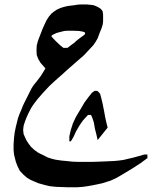

<svg xmlns="http://www.w3.org/2000/svg" viewBox="-20 -501 666 842"><path d="M452.1 58.6 408.2 113.3 402.3 86.9 396.5 64.5 391.6 36.1 384.8 15.6 378.9 2.9H366.2L352.5 17.6L343.8 27.3L330.1 46.9L321.3 61.5L312.5 77.1L302.7 98.6L294.9 112.3L290 119.1H284.2V96.7L290 70.3L299.8 40L311.5 14.6L319.3 1L334 -23.4L350.6 -51.8L367.2 -74.2L382.8 -93.8L394.5 -102.5H406.2L411.1 -98.6L418.9 -89.8L423.8 -72.3L429.7 -47.9L436.5 -13.7L441.4 13.7L447.3 40ZM275.9 -291 288.6 -300.8 303.2 -311.5 318.8 -325.2 331.5 -335 345.2 -344.7 353 -351.6V-358.4L343.3 -362.3L326.7 -365.2L302.2 -366.2H276.9L262.2 -365.2L242.7 -360.4L228 -356.4L211.4 -348.6L204.6 -342.8L214.4 -331.1L228 -317.4L245.6 -300.8L258.3 -291ZM308.1 -478.5 319.8 -480.5 333.5 -481.4H361.8L389.2 -478.5L399.9 -474.6L413.6 -467.8L423.3 -460.9L430.2 -451.2L432.1 -436.5V-407.2L430.2 -392.6L425.3 -377L416.5 -355.5L408.7 -334L399.9 -318.4L389.2 -302.7L376.5 -289.1L362.8 -274.4L347.2 -257.8L332.5 -245.1L317.9 -232.4L301.3 -217.8L285.6 -204.1L269 -189.5L255.4 -176.8L239.7 -163.1L223.1 -148.4L211.4 -137.7L195.8 -123L182.1 -108.4L168.5 -93.8L155.8 -79.1L143.1 -64.5L128.4 -44.9L121.6 -35.2L116.7 -27.3L105 -4.9L96.2 14.6L89.4 32.2L83.5 50.8L81.5 69.3L83.5 86.9L95.2 113.3L104 127L115.7 142.6L130.4 156.2L145 167L157.7 173.8L172.4 180.7L189 189.5L207.5 195.3L223.1 199.2L249.5 203.1L271 205.1L298.3 208L324.7 209H382.3L410.6 208L437 207L456.5 206.1L480 205.1L501.5 203.1L522 200.2L542.5 195.3L564 190.4L581.5 185.5L596.2 181.6L611.8 176.8H626.5V192.4L611.8 203.1L597.2 213.9L571.8 230.5L550.3 244.1L528.8 256.8L509.3 268.6L488.8 280.3L465.3 291L446.8 296.9L428.2 302.7L405.8 307.6L386.2 311.5L364.7 315.4L343.3 318.4L317.9 320.3H278.8L251.5 319.3L226.1 318.4L197.8 315.4L177.2 310.5L148.9 302.7L130.4 294.9L114.7 288.1L98.1 278.3L82.5 264.6L66.9 248L56.2 226.6L49.3 208L41.5 176.8L39.6 157.2V131.8L41.5 103.5L44.4 80.1L49.3 55.7L54.2 36.1L59.1 16.6L65.9 -2L74.7 -22.5L79.6 -35.2L86.4 -49.8L95.2 -67.4L102.1 -81.1L110.8 -98.6L118.7 -114.3L128.4 -128.9L138.2 -140.6L150.9 -157.2L159.7 -168.9L169.4 -184.6L179.2 -201.2L157.7 -225.6L147.9 -242.2L141.1 -259.8L140.1 -280.3L141.1 -301.8L146 -320.3L150.9 -334L156.7 -348.6L166.5 -374L174.3 -391.6L184.1 -412.1L194.8 -428.7L205.6 -441.4L215.3 -449.2L228 -458L244.6 -465.8L260.3 -470.7L276.9 -474.6L293.5 -476.6Z"/></svg>

Font: LaylaRuqaa
Style: Regular
Weight: 400
Version: Version 2.0